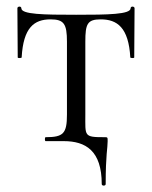

<svg xmlns="http://www.w3.org/2000/svg" viewBox="-20 -430 463 585"><path d="M290 131C290 137 302 137 302 131C302 40 308 22 308 0C308 -12 308 -12 298 -12C235 -12 240 -15 240 -81V-303C240 -357 246 -371 287 -371C337 -371 372 -346 377 -255C377 -253 389 -252 389 -255L390 -405C390 -411 378 -412 378 -405C378 -386 309 -385 212 -385C112 -385 45 -386 45 -405C45 -412 33 -411 33 -405L34 -255C34 -252 46 -253 46 -255C51 -346 84 -371 134 -371C175 -371 184 -357 184 -303V-81C184 -23 173 -12 119 -12C116 -12 116 0 119 0H174C241 0 290 29 290 131Z"/></svg>

Font: Cormorant Garamond
Style: Regular
Weight: 400
Designer: Christian Thalmann (Catharsis Fonts)
Foundry: Catharsis Fonts
Version: Version 4.002;Glyphs 3.4 (3410)